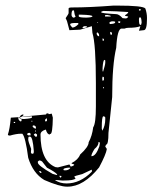

<svg xmlns="http://www.w3.org/2000/svg" viewBox="-20 -662 557 701"><path d="M50.8 -234.4V-233.4H46.9V-230.5Q46.9 -223.6 54.7 -218.8H56.6L58.6 -220.7V-223.6Q58.6 -227.5 57.6 -228.5Q59.6 -227.5 68.4 -227.5Q96.7 -229.5 96.7 -233.4V-237.3H91.8L65.4 -235.4L63.5 -236.3L148.4 -244.1V-245.1L150.4 -248H156.2L158.2 -245.1L168.9 -247.1L172.9 -232.4Q171.9 -172.9 164.1 -172.9H162.1V-170.9Q152.3 -170.9 147.5 -188.5H145.5Q127.9 -182.6 127.9 -170.9Q127.9 -74.2 182.6 -51.8L191.4 -50.8L233.4 -61.5L238.3 -53.7Q251 -56.6 251 -61.5Q241.2 -64.5 241.2 -65.4V-66.4Q265.6 -79.1 272.5 -97.7Q303.7 -126 303.7 -142.6Q316.4 -166 320.3 -197.3Q330.1 -210.9 330.1 -273.4V-358.4Q330.1 -501 317.4 -542L315.4 -566.4L272.5 -553.7L233.4 -551.8L224.6 -585L219.7 -595.7Q230.5 -611.3 230.5 -614.3V-630.9Q230.5 -634.8 243.2 -634.8H244.1Q305.7 -634.8 394.5 -641.6H407.2Q502.9 -641.6 510.7 -630.9Q516.6 -613.3 516.6 -597.7V-592.8Q516.6 -551.8 504.9 -551.8L487.3 -549.8L492.2 -565.4V-566.4Q478.5 -560.5 448.2 -560.5Q441.4 -560.5 434.6 -557.6H423.8Q408.2 -557.6 404.3 -487.3Q389.6 -425.8 389.6 -307.6L376 -176.8Q376 -133.8 367.2 -133.8L364.3 -127L370.1 -118.2Q367.2 -98.6 341.8 -50.8Q285.2 19.5 226.6 19.5H224.6Q197.3 19.5 141.6 -4.9Q100.6 -29.3 83 -85.9Q73.2 -161.1 61.5 -173.8H56.6Q40 -173.8 16.6 -167Q8.8 -167 8.8 -170.9Q15.6 -190.4 19.5 -232.4ZM251 -16.6 255.9 -10.7Q251 -2.9 211.9 -2.9H207L184.6 -4.9H181.6V-3.9Q199.2 7.8 223.6 7.8Q272.5 7.8 315.4 -35.2V-42H313.5L280.3 -26.4Q251 -19.5 251 -16.6ZM349.6 -618.2V-617.2Q349.6 -613.3 404.3 -610.4Q414.1 -610.4 427.7 -595.7L438.5 -594.7Q445.3 -594.7 448.2 -601.6L436.5 -604.5V-606.4Q448.2 -613.3 448.2 -618.2H446.3Q406.2 -621.1 357.4 -622.1Q349.6 -620.1 349.6 -618.2ZM123 -76.2 118.2 -72.3V-68.4Q118.2 -57.6 171.9 -27.3L185.5 -23.4H188.5V-25.4Q181.6 -34.2 151.4 -49.8L133.8 -72.3Q128.9 -76.2 124 -76.2ZM83 -153.3Q83 -145.5 93.8 -118.2L92.8 -105.5Q94.7 -100.6 96.7 -100.6H99.6Q103.5 -100.6 103.5 -109.4V-110.4Q99.6 -163.1 89.8 -163.1H85.9Q83 -162.1 83 -153.3ZM341.8 -143.6H339.8Q339.8 -129.9 325.2 -118.2Q313.5 -99.6 313.5 -91.8H314.5Q330.1 -91.8 342.8 -127.9L344.7 -139.6V-140.6ZM351.6 -195.3V-192.4L353.5 -184.6Q364.3 -203.1 364.3 -226.6V-233.4L360.4 -237.3H357.4Q351.6 -237.3 351.6 -195.3ZM276.4 -608.4H267.6V-602.5Q267.6 -597.7 295.9 -597.7Q317.4 -598.6 317.4 -602.5Q317.4 -607.4 276.4 -608.4ZM236.3 -573.2V-571.3Q238.3 -567.4 244.1 -561.5H246.1Q254.9 -562.5 266.6 -574.2V-575.2L264.6 -578.1H254.9Q236.3 -578.1 236.3 -573.2ZM241.2 -612.3V-607.4Q241.2 -601.6 247.1 -597.7H251L255.9 -601.6V-602.5Q252 -606.4 250 -624H246.1Q242.2 -624 241.2 -612.3ZM354.5 -414.1V-402.3L356.4 -400.4Q364.3 -425.8 364.3 -432.6V-441.4L361.3 -443.4Q356.4 -442.4 354.5 -414.1ZM487.3 -591.8Q487.3 -571.3 492.2 -571.3H494.1Q496.1 -571.3 497.1 -580.1Q496.1 -598.6 492.2 -598.6H490.2Q487.3 -597.7 487.3 -591.8ZM211.9 -43.9V-41L216.8 -40Q230.5 -40 236.3 -47.9V-49.8H228.5Q211.9 -47.9 211.9 -43.9ZM379.9 -580.1V-576.2L381.8 -574.2Q400.4 -575.2 400.4 -580.1V-583L394.5 -584H387.7Q379.9 -582 379.9 -580.1ZM371.1 -607.4 363.3 -606.4V-602.5L364.3 -601.6H381.8L384.8 -602.5Q384.8 -605.5 371.1 -607.4ZM108.4 -174.8 103.5 -170.9V-169.9Q108.4 -163.1 111.3 -162.1L115.2 -165V-170.9L110.4 -174.8ZM100.6 -204.1 98.6 -201.2Q103.5 -192.4 111.3 -192.4V-195.3Q111.3 -204.1 101.6 -204.1ZM79.1 -170.9 83 -168H91.8V-169.9Q91.8 -175.8 88.9 -176.8H86.9Q79.1 -176.8 79.1 -170.9ZM335.9 -543.9 333 -542V-540Q333 -531.2 341.8 -529.3V-534.2Q341.8 -539.1 335.9 -543.9ZM356.4 -381.8H354.5L353.5 -376V-373L354.5 -367.2H356.4L359.4 -370.1V-379.9ZM281.2 -560.5V-559.6H285.2Q296.9 -560.5 296.9 -564.5V-566.4H290Q283.2 -566.4 281.2 -560.5ZM61.5 -237.3V-236.3L51.8 -234.4Q55.7 -244.1 65.4 -244.1V-241.2ZM144.5 -222.7 145.5 -218.8H148.4L151.4 -220.7V-229.5H149.4Q144.5 -226.6 144.5 -222.7ZM384.8 -545.9 381.8 -543V-542Q383.8 -534.2 385.7 -534.2L388.7 -537.1V-542ZM127.9 -37.1H123V-35.2L127.9 -30.3L131.8 -32.2V-33.2ZM413.1 -584 410.2 -582 414.1 -578.1H417L419.9 -582L418 -584ZM356.4 -521.5H354.5V-514.6L356.4 -512.7L359.4 -514.6V-518.6ZM204.1 -19.5 197.3 -20.5V-19.5V-17.6L200.2 -13.7H202.1L204.1 -16.6ZM490.2 -628.9 487.3 -627.9V-624L492.2 -623L494.1 -627.9L492.2 -628.9ZM49.8 -232.4 50.8 -233.4Q56.6 -232.4 57.6 -228.5Q49.8 -230.5 49.8 -232.4ZM35.2 -216.8H30.3V-212.9H35.2ZM111.3 -186.5H109.4V-180.7H111.3ZM359.4 -343.8H356.4V-339.8H359.4ZM98.6 -220.7H93.8V-218.8H98.6ZM337.9 -580.1H335V-578.1H337.9Z"/></svg>

Font: Love Ya Like A Sister
Style: Regular
Weight: 400
Designer: Kimberly Geswein
Foundry: Kimberly Geswein
Version: Version 1.002 2007